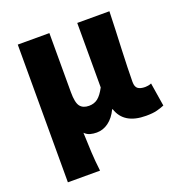

<svg xmlns="http://www.w3.org/2000/svg" viewBox="-137 -688 958 1010"><g transform="rotate(-20 342.0 -183.5)"><path d="M72 -569H249V-238Q249 -180 265 -159Q281 -138 315 -138Q344 -138 364.5 -154Q385 -170 405 -208V-569H585Q584 -520 581.5 -465.5Q579 -411 577 -358.5Q575 -306 573.5 -259Q572 -212 572 -178Q572 -150 586 -140Q600 -130 626 -130Q633 -130 642.5 -131.5Q652 -133 661 -137L682 -6Q663 2 640 8Q617 14 579 14Q455 14 425 -79H422Q402 -37 371.5 -14.5Q341 8 305 8Q286 8 269 3.5Q252 -1 238 -15Q240 46 242.5 95Q245 144 252 202H72Z"/></g></svg>

Font: Kinto Sans Black
Style: Regular
Weight: 900
Designer: Authors: Ryoko NISHIZUKA  (kana & ideographs); Paul D. Hunt (Latin, Greek & Cyrillic); Wenlong ZHANG  (bopomofo); Sandol
Foundry: Adobe Systems Incorporated, ookami Inc.
Version: Version 0.001